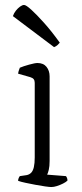

<svg xmlns="http://www.w3.org/2000/svg" viewBox="-20 -754 330 774"><path d="M187 0Q180 0 162 -2.5Q144 -5 123 -9Q102 -13 83 -17Q64 -21 53 -25Q53 -31 55.5 -36.5Q58 -42 60 -44L87 -48Q98 -50 105.5 -57.5Q113 -65 116.5 -80.5Q120 -96 120 -119V-420Q120 -429 116 -434.5Q112 -440 102 -443L53 -457Q54 -465 56.5 -471.5Q59 -478 60 -481Q74 -487 97.5 -493.5Q121 -500 131 -500Q155 -500 167.5 -484.5Q180 -469 180 -446V-105Q180 -83 176.5 -69Q173 -55 170 -50L246 -44Q249 -40 250.5 -35.5Q252 -31 252 -26Q246 -20 234 -14Q222 -8 209.5 -4Q197 0 187 0ZM198 -564 32 -689Q36 -701 44 -711Q52 -721 61 -727.5Q70 -734 77 -734Q85 -734 106 -715Q127 -696 157.5 -662Q188 -628 221 -582Q218 -578 212 -572.5Q206 -567 198 -564Z"/></svg>

Font: Texturina 12pt Thin
Style: Regular
Weight: 250
Designer: Guillermo Torres Carreño
Foundry: Omnibus-Type
Version: Version 1.002